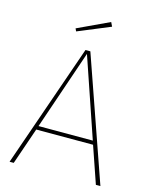

<svg xmlns="http://www.w3.org/2000/svg" viewBox="-126 -943 810 1025"><g transform="rotate(15 278.5 -430.5)"><path d="M435 -203H121L51 0H28L265 -681H292L530 0H505ZM428 -224 278 -663 128 -224ZM370 -838 191 -764 184 -779 359 -861Z"/></g></svg>

Font: Fira Sans Thin
Style: Regular
Weight: 100
Designer: bBox Type GmbH & Carrois Corporate GbR & Edenspiekermann AG
Foundry: bBox Type GmbH & Carrois Corporate GbR & Edenspiekermann AG
Version: Version 4.301